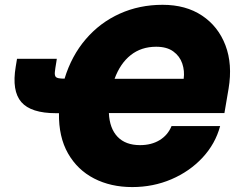

<svg xmlns="http://www.w3.org/2000/svg" viewBox="-20 -757 974 787"><path d="M522 9.8Q434.1 9.8 365.7 -25.4Q297.4 -60.5 258.8 -128.2Q220.2 -195.8 221.7 -293H210Q106.9 -293 67.4 -338.6Q27.8 -384.3 44.4 -483.4L49.8 -516.1H212.9L210.9 -502.9Q206.1 -475.1 204.8 -461.2Q203.6 -447.3 209 -441.4Q214.8 -434.6 244.6 -434.6Q273.4 -528.8 331.8 -596.7Q390.1 -664.6 470.7 -700.9Q551.3 -737.3 646.5 -737.3Q741.7 -737.3 808.1 -693.1Q874.5 -648.9 904.1 -571.3Q933.6 -493.7 917 -394L899.9 -293.5H426.3Q429.2 -230.5 461.9 -196.3Q494.6 -162.1 554.2 -162.1Q600.6 -162.1 634.3 -182.6Q668 -203.1 683.1 -240.2H882.3Q862.8 -167.5 810.1 -110.8Q757.3 -54.2 682.6 -22.2Q607.9 9.8 522 9.8ZM449.7 -434.1H732.9Q737.3 -466.3 727.1 -496.6Q716.8 -526.9 690.4 -546.1Q664.1 -565.4 620.1 -565.4Q559.1 -565.4 515.9 -531.2Q472.7 -497.1 449.7 -434.1Z"/></svg>

Font: Inter Black
Style: Italic
Weight: 900
Italic angle: -9.39999°
Designer: Rasmus Andersson
Foundry: rsms
Version: Version 4.000;git-a52131595